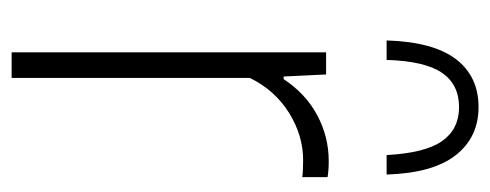

<svg xmlns="http://www.w3.org/2000/svg" viewBox="-276 -566 842 330"><g transform="rotate(90 145.0 -401.0)"><path d="M70 -540.5H108L111.5 -467.5H116Q141 -505.5 178 -525.2Q215 -545 257 -545Q272.5 -545 284.5 -543V-499.5Q274 -501 255 -501Q213 -501 174 -476.8Q135 -452.5 114 -409.5V0H70ZM164 -802.5Q216 -802.5 246.8 -763.2Q277.5 -724 280 -644.5H246.5Q243 -710.5 222.5 -739.8Q202 -769 164 -769Q125.5 -769 105.2 -739.8Q85 -710.5 83 -644.5H49.5Q52 -725 81.8 -763.8Q111.5 -802.5 164 -802.5Z"/></g></svg>

Font: Encode Sans Condensed ExLight
Style: Regular
Weight: 275
Width: 3
Designer: Multiple Designers
Foundry: Impallari Type
Version: Version 2.000